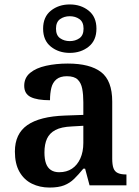

<svg xmlns="http://www.w3.org/2000/svg" viewBox="-20 -834 625 864"><path d="M203 10Q159 10 123.5 -7.5Q88 -25 67.5 -61Q47 -97 47 -152Q47 -232 103 -271Q159 -310 272 -314L355 -317V-374Q355 -408 350 -434.5Q345 -461 329.5 -476Q314 -491 281 -491Q251 -491 234 -477Q217 -463 211 -438.5Q205 -414 205 -383Q147 -383 118 -397.5Q89 -412 89 -448Q89 -484 115.5 -506Q142 -528 187 -538Q232 -548 285 -548Q385 -548 435 -509.5Q485 -471 485 -377V-120Q485 -93 490.5 -77.5Q496 -62 510 -55.5Q524 -49 546 -49H549V0H383L363 -75H355Q333 -48 313.5 -29Q294 -10 268.5 0Q243 10 203 10ZM246 -59Q280 -59 304 -75Q328 -91 341.5 -121Q355 -151 355 -191V-268L303 -265Q256 -263 229.5 -249Q203 -235 191.5 -210Q180 -185 180 -148Q180 -118 187 -98.5Q194 -79 209 -69Q224 -59 246 -59ZM294 -596Q244 -596 209 -624Q174 -652 174 -705Q174 -758 209 -786Q244 -814 294 -814Q344 -814 379 -786Q414 -758 414 -705Q414 -652 379 -624Q344 -596 294 -596ZM294 -649Q319 -649 337.5 -662Q356 -675 356 -705Q356 -735 337.5 -748Q319 -761 294 -761Q269 -761 250.5 -748Q232 -735 232 -705Q232 -675 250.5 -662Q269 -649 294 -649Z"/></svg>

Font: Noto Serif Gujarati SemiBold
Style: Regular
Weight: 600
Version: Version 2.102